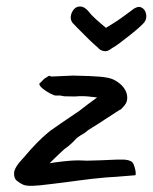

<svg xmlns="http://www.w3.org/2000/svg" viewBox="-20 -599 483 607"><path d="M140 -17Q102 -12 82.5 -11.5Q63 -11 53.5 -15Q44 -19 34 -27Q24 -34 24.5 -52Q25 -70 56 -102Q75 -125 95 -145.5Q115 -166 131 -179Q138 -185 146 -190.5Q154 -196 172.5 -209Q191 -222 230 -248Q249 -263 258 -269.5Q267 -276 273 -280.5Q279 -285 287 -291Q280 -292 259 -294Q238 -296 218 -294Q190 -294 184.5 -294.5Q179 -295 171 -297H156Q151 -297 138.5 -303.5Q126 -310 115.5 -318.5Q105 -327 104 -334Q104 -334 110 -340Q116 -346 120 -350Q128 -355 132.5 -358Q137 -361 141 -357Q141 -357 164 -358Q187 -359 211 -360Q269 -359 296.5 -356.5Q324 -354 337.5 -348Q351 -342 364 -330Q380 -314 382 -295.5Q384 -277 373 -265Q369 -261 365.5 -256.5Q362 -252 359 -252Q359 -252 345 -243Q331 -234 311 -221Q292 -208 273.5 -197Q255 -186 251 -181Q244 -177 234 -170.5Q224 -164 220 -160Q217 -156 206.5 -146Q196 -136 184 -128Q175 -120 164 -109.5Q153 -99 145 -91Q137 -83 137 -83Q137 -83 153.5 -85.5Q170 -88 197 -90.5Q224 -93 253 -91Q300 -92 327.5 -93.5Q355 -95 369.5 -94.5Q384 -94 392 -90Q399 -88 403 -78Q407 -68 408.5 -58Q410 -48 408 -45Q404 -45 377 -42.5Q350 -40 315 -38Q269 -34 226 -28Q183 -22 140 -17ZM333 -446Q320 -435 308 -437.5Q296 -440 290 -448Q278 -458 260 -475.5Q242 -493 227.5 -508Q213 -523 210 -526Q202 -536 204 -548.5Q206 -561 214 -570Q222 -579 234.5 -578.5Q247 -578 260 -563Q267 -553 283 -538.5Q299 -524 315 -511Q327 -518 342.5 -528Q358 -538 371.5 -548Q385 -558 392 -563Q413 -581 425.5 -576Q438 -571 441.5 -556.5Q445 -542 438 -531Q436 -527 423.5 -515.5Q411 -504 393.5 -490Q376 -476 360 -464Q344 -452 333 -446Z"/></svg>

Font: Caveat SemiBold
Style: Regular
Weight: 600
Designer: Pablo Impallari
Foundry: Pablo Impallari
Version: Version 2.000